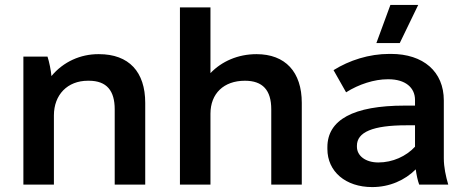

<svg xmlns="http://www.w3.org/2000/svg" viewBox="-20 -750 1898 780"><path d="M75 0H199V-281C199 -365 254 -422 337 -422H341C414 -422 446 -381 446 -306V0H570V-332C570 -458 504 -530 382 -530H379C308 -530 238 -500 189 -441C187 -464 180 -499 173 -520H75Z M711 0H835V-288C835 -370 889 -422 975 -422C1047 -422 1082 -384 1082 -306V0H1206V-332C1206 -458 1139 -530 1022 -530C947 -530 881 -501 835 -453V-720H711Z M1604 -575 1679 -730H1566L1509 -575ZM1492 10C1563 10 1625 -18 1669 -62C1672 -39 1677 -16 1683 0H1801C1791 -34 1783 -71 1783 -107V-342C1783 -459 1700 -531 1568 -531H1562C1479 -531 1399 -505 1335 -465L1386 -375C1438 -408 1501 -428 1555 -428H1558C1627 -428 1666 -394 1666 -344V-321H1624C1415 -321 1310 -263 1310 -152V-145C1310 -53 1384 10 1492 10ZM1517 -90C1465 -90 1430 -117 1430 -154V-158C1430 -213 1494 -241 1631 -241H1666V-154C1630 -115 1575 -90 1517 -90Z"/></svg>

Font: Fixel Display SemiBold
Style: Regular
Weight: 600
Designer: AlfaBravo + MacPaw
Foundry: Kyrylo Tkachov, Marchela Mozhyna, Serhii Makarenko, Maria Weinstein, Zakhar Kryvoshyya
Version: Version 1.211